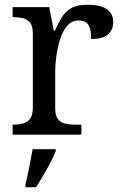

<svg xmlns="http://www.w3.org/2000/svg" viewBox="-20 -566 511 807"><path d="M33 0V-42H36Q59 -42 77.5 -47Q96 -52 107 -67.5Q118 -83 118 -114V-426Q118 -456 106.5 -470.5Q95 -485 76.5 -489.5Q58 -494 36 -494H33V-536H187L206 -437H211Q224 -467 239 -492Q254 -517 279 -531.5Q304 -546 348 -546Q403 -546 429.5 -527Q456 -508 456 -473Q456 -442 434.5 -422Q413 -402 363 -402Q363 -430 358 -447Q353 -464 341.5 -472Q330 -480 310 -480Q282 -480 263 -458Q244 -436 233 -402Q222 -368 217 -331.5Q212 -295 212 -266V-109Q212 -80 223.5 -65.5Q235 -51 253.5 -46.5Q272 -42 294 -42H322V0ZM87 208Q93 186 98 161Q103 136 108 110.5Q113 85 117 61H214V71Q205 92 191 119Q177 146 161 173Q145 200 131 221H87Z"/></svg>

Font: Noto Serif Khmer
Style: Regular
Weight: 400
Designer: Danh Hong and the Monotype Design Team
Foundry: Monotype Imaging Inc.
Version: Version 2.003